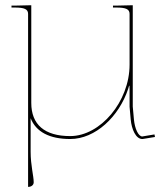

<svg xmlns="http://www.w3.org/2000/svg" viewBox="-20 -542 650 752"><path d="M500 -521.5 435 -520H422.5V-512.5H435C473.5 -512.5 487.5 -506 487.5 -487.5V-289C487.5 -144 373 -9 255 -9C154 -9 102.5 -54.5 102.5 -139V-521.5L37.5 -520H25V-512.5H37.5C76 -512.5 90 -506 90 -487.5V190C103 190 112 182.5 112 172C112 147 100 106 100 52.5V-79C121 -25.5 174 2.5 255 2.5C353.5 2.5 446 -85 482 -194C484.5 -202 485.5 -207 486.5 -207C487 -207 487.5 -203 487.5 -194V-124L492 -73.5C495.5 -36.5 511.5 2.5 537.5 2.5H538.5L587 -5.5L585 -15.5L537 -7.5C522 -8 508 -37.5 504.5 -74.5L500 -124.5Z"/></svg>

Font: Znikomit
Style: Regular
Weight: 100
Designer: gluk
Foundry: gluk
Version: Version 0.55